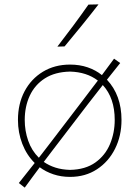

<svg xmlns="http://www.w3.org/2000/svg" viewBox="-20 -799 637 877"><path d="M93 58 66 37Q103.5 -9.5 138.5 -54.5Q101.5 -91 81.8 -142.2Q62 -193.5 62 -251Q62 -325 92.2 -382Q122.5 -439 176.2 -471.5Q230 -504 300 -504Q343.5 -504 380.2 -491.5Q417 -479 445.5 -456Q474 -494 501 -531L529 -511Q498.5 -473.5 468.5 -435Q535 -364 535 -251Q535 -178.5 505.5 -119.5Q476 -60.5 423 -25.8Q370 9 300 9Q259 9 224 -2.8Q189 -14.5 161.5 -35Q144.5 -12 127.5 10.8Q110.5 33.5 93 58ZM93 -251Q93 -201.5 108.8 -156.2Q124.5 -111 157.5 -78.5Q171 -96 184.8 -113.8Q198.5 -131.5 213 -150.5L357 -339Q376 -364 393.2 -386.8Q410.5 -409.5 427 -431Q376 -470 300 -472Q231 -470.5 185 -441Q139 -411.5 116 -362Q93 -312.5 93 -251ZM300 -23Q370.5 -24.5 415.8 -57Q461 -89.5 482.5 -141Q504 -192.5 504 -251Q504 -351.5 449.5 -410.5Q416.5 -369 379 -320L235.5 -132.5Q221 -113.5 207 -95.2Q193 -77 180 -59.5Q203.5 -43 233.2 -33.5Q263 -24 300 -23ZM242 -586Q279 -634 314.8 -682Q350.5 -730 384 -778L430 -779Q392.5 -730.5 353.8 -682.8Q315 -635 275 -587Z"/></svg>

Font: Commissioner Flair Thin
Style: Regular
Weight: 100
Designer: Kostas Bartsokas
Foundry: Kostas Bartsokas
Version: Version 1.000; ttfautohint (v1.8.3)